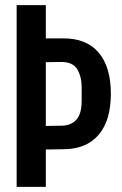

<svg xmlns="http://www.w3.org/2000/svg" viewBox="-20 -730 476 750"><path d="M45 0V-710H159V-580H226Q317 -581 365 -525Q413 -469 413 -364Q413 -259 365 -203Q317 -147 226 -147L159 -146V0ZM219 -488 159 -487V-238L219 -239Q257 -239 278 -262Q299 -285 299 -337V-389Q299 -430 282 -459Q265 -488 219 -488Z"/></svg>

Font: Special Gothic Condensed Medium
Style: Regular
Weight: 500
Width: 3
Designer: Alistair McCready
Foundry: Monolith
Version: Version 1.000; ttfautohint (v1.8.4.7-5d5b)